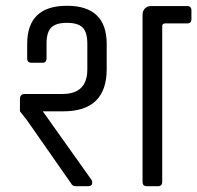

<svg xmlns="http://www.w3.org/2000/svg" viewBox="-20 -644 682 664"><path d="M473 -15V-593Q473 -606 481 -614.5Q489 -623 502 -623H627Q642 -623 642 -608V-578Q642 -563 627 -563H551Q541 -563 541 -553V-15Q541 0 526 0H488Q473 0 473 -15ZM299 -13Q299 0 285 0H242Q230 0 225 -11L72 -230L49 -259V-302Q49 -319 67 -319H196Q282 -319 282 -404V-493Q282 -532 266 -548.5Q250 -565 211.5 -565Q173 -565 157 -548.5Q141 -532 141 -494V-442Q141 -427 127 -427H89Q74 -427 74 -442V-492Q74 -624 211.5 -624Q349 -624 349 -492V-405Q349 -259 199 -259H128L295 -24Q299 -20 299 -13Z"/></svg>

Font: Rajdhani Medium
Style: Regular
Weight: 500
Designer: Satya Rajpurohit, Jyotish Sonowal
Foundry: Indian Type Foundry
Version: Version 1.201 February 1, 2022